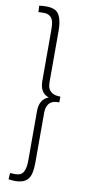

<svg xmlns="http://www.w3.org/2000/svg" viewBox="-101 -784 454 998"><g transform="rotate(10 125.5 -285.0)"><path d="M21.5 -743.2 23.4 -710Q32.2 -710.9 50.8 -710.9Q93.8 -710.9 102.5 -669.9Q105.5 -653.3 105.5 -627.9V-359.4Q106.4 -296.9 153.3 -282.2Q106.4 -264.6 105.5 -204.1V57.6Q105.5 123 77.1 135.7Q66.4 140.6 50.8 140.6Q30.3 140.6 23.4 139.6L21.5 172.9Q38.1 175.8 58.6 175.8Q122.1 175.8 136.7 125Q143.6 100.6 143.6 59.6V-198.2Q143.6 -254.9 186.5 -264.6Q198.2 -266.6 211.9 -266.6V-296.9Q155.3 -296.9 145.5 -339.8Q143.6 -351.6 143.6 -365.2V-629.9Q143.6 -713.9 108.4 -735.4Q88.9 -746.1 58.6 -746.1Q37.1 -746.1 21.5 -743.2Z"/></g></svg>

Font: Yaldevi Colombo ExtraLight
Style: Regular
Weight: 275
Designer: Sol Matas, Denzil Rajitha, Kosala Senevirathne and Pathum Egodawatta
Foundry: Mooniak
Version: Version 1.020 ; ttfautohint (v1.6)